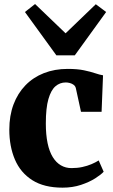

<svg xmlns="http://www.w3.org/2000/svg" viewBox="-20 -896 546 928"><path d="M282.5 11Q193 11 136 -25.2Q79 -61.5 52 -125Q25 -188.5 25 -269.5Q25 -336.5 45.2 -390.8Q65.5 -445 102.8 -483.5Q140 -522 192 -542.5Q244 -563 307.5 -563Q354.5 -563 386.2 -556.2Q418 -549.5 440 -542Q462 -534.5 478 -532L471 -355.5H371.5L346.5 -470Q344 -480 336 -486Q328 -492 317.5 -494.8Q307 -497.5 298 -497.5Q269.5 -497.5 248 -479Q226.5 -460.5 214 -417.2Q201.5 -374 201.5 -299Q201.5 -245 210 -204.2Q218.5 -163.5 235 -136.8Q251.5 -110 274.5 -96.8Q297.5 -83.5 325.5 -83.5Q354 -83.5 378 -88.8Q402 -94 422 -102.5Q442 -111 457 -120.5L481 -66Q469 -52.5 440.5 -34.2Q412 -16 371.5 -2.5Q331 11 282.5 11ZM252.5 -628.5 100.5 -838 149.5 -876.5 297 -735 443 -875.5 493 -838 341.5 -628.5Z"/></svg>

Font: Merriweather 36pt Black
Style: Regular
Weight: 900
Version: Version 2.100